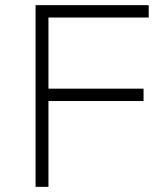

<svg xmlns="http://www.w3.org/2000/svg" viewBox="-20 -725 649 745"><path d="M118 0V-705H557V-657H168V-381H537V-333H168V0Z"/></svg>

Font: Nunito Sans 7pt ExtraLight
Style: Regular
Weight: 250
Designer: Vernon Adams
Foundry: Vernon Adams
Version: Version 3.101;gftools[0.9.27]